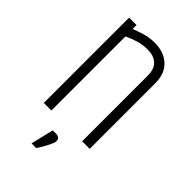

<svg xmlns="http://www.w3.org/2000/svg" viewBox="-224 -643 896 896"><g transform="rotate(45 224.0 -195.5)"><path d="M124 -537Q143 -545 175.5 -555Q208 -565 242 -565Q304 -565 341 -530.5Q378 -496 378 -432V0H328V-432Q328 -477 305 -498Q282 -519 242 -519Q211 -519 182.5 -511Q154 -503 125 -489V0H75V-563H124ZM195 61H218Q228 61 235.5 66.5Q243 72 243 85Q243 94 234.5 111.5Q226 129 216 146.5Q206 164 199 174H168Z"/></g></svg>

Font: Khand Variable Light
Style: Regular
Weight: 300
Designer: Satya Rajpurohit
Foundry: Indian Type Foundry
Version: Version 3.000